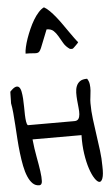

<svg xmlns="http://www.w3.org/2000/svg" viewBox="-78 -1319 803 1377"><g transform="rotate(-5 323.0 -630.0)"><path d="M-2 -606.4Q-2 -611.3 -1.5 -623.5Q-1 -635.7 -1 -648.9Q-1 -662.1 -0.5 -673.8Q0 -685.5 0 -689.5Q24.4 -715.8 40.5 -720.7Q56.6 -725.6 66.4 -715.3Q76.2 -705.1 80.6 -682.6Q85 -660.2 86.9 -631.8Q88.9 -603.5 88.9 -572.3Q88.9 -541 89.8 -514.2Q90.8 -487.3 93.8 -466.8Q96.7 -446.3 104.5 -439.5H439.5Q460 -439.5 468.8 -452.1Q477.5 -464.8 479 -485.4Q480.5 -505.9 477.5 -532.2Q474.6 -558.6 472.2 -586.4Q469.7 -614.3 470.2 -641.1Q470.7 -668 479 -688.5Q487.3 -709 504.9 -721.7Q522.5 -734.4 556.6 -734.4Q569.3 -715.8 572.3 -693.8Q575.2 -671.9 573.7 -648.4Q572.3 -625 568.8 -602.1Q565.4 -579.1 565.4 -557.6Q565.4 -500 572.8 -442.4Q580.1 -384.8 588.4 -327.1Q596.7 -269.5 604 -212.4Q611.3 -155.3 611.3 -99.6Q613.3 -39.1 603.5 -13.2Q593.8 12.7 579.1 10.3Q564.5 7.8 546.4 -19.5Q528.3 -46.9 513.2 -92.8Q498 -138.7 488.8 -200.7Q479.5 -262.7 481.4 -335H128.9Q135.7 -267.6 147 -208Q158.2 -148.4 164.6 -103Q170.9 -57.6 169.4 -30.8Q168 -3.9 149.4 -2.9Q121.1 -2.9 101.6 -22Q82 -41 67.9 -74.2Q53.7 -107.4 44.9 -151.9Q36.1 -196.3 30.3 -245.6Q24.4 -294.9 21 -346.7Q17.6 -398.4 14.6 -446.3Q11.7 -494.1 7.8 -535.6Q3.9 -577.1 -2 -606.4ZM293 -1271.5Q312.5 -1260.7 333 -1240.2Q353.5 -1219.7 374.5 -1193.8Q395.5 -1168 415.5 -1139.2Q435.5 -1110.4 454.1 -1084Q472.7 -1057.6 488.8 -1035.2Q504.9 -1012.7 515.6 -1001Q514.6 -999 509.8 -993.2Q504.9 -987.3 498 -981Q491.2 -974.6 484.4 -967.8Q477.5 -960.9 473.6 -958Q470.7 -958 469.7 -958Q466.8 -957 463.9 -957Q460 -957 457 -958Q454.1 -958 453.1 -958Q423.8 -977.5 408.2 -1004.4Q392.6 -1031.2 378.9 -1055.2Q365.2 -1079.1 347.7 -1095.7Q330.1 -1112.3 297.9 -1112.3Q277.3 -1062.5 265.6 -1031.2Q253.9 -1000 246.1 -982.4Q238.3 -964.8 231.4 -957.5Q224.6 -950.2 213.4 -949.2Q202.1 -948.2 183.1 -950.2Q164.1 -952.1 132.8 -952.1Q132.8 -970.7 139.2 -999Q145.5 -1027.3 156.7 -1059.6Q168 -1091.8 183.1 -1126Q198.2 -1160.2 215.8 -1189.5Q233.4 -1218.8 253.4 -1240.7Q273.4 -1262.7 293 -1271.5Z"/></g></svg>

Font: Gloria Hallelujah
Style: Regular
Weight: 400
Designer: Kimberly Geswein
Foundry: Kimberly Geswein
Version: Version 1.004 2010